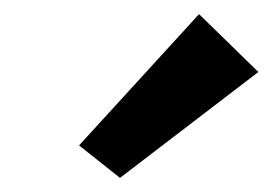

<svg xmlns="http://www.w3.org/2000/svg" viewBox="-20 -792 386 272"><path d="M150 -540 92 -586 262 -772 346 -690Z"/></svg>

Font: Marhey Light
Style: Bold
Weight: 700
Version: Version 1.000